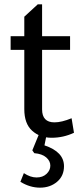

<svg xmlns="http://www.w3.org/2000/svg" viewBox="-20 -623 379 885"><path d="M174 -393V-119Q174 -59 231 -59Q264 -59 310 -78L321 -11Q272 12 218 12Q164 12 128 -20.5Q92 -53 92 -120V-393H29V-456H92V-546L154 -603H174V-456H303V-393ZM275 143Q275 188 243 215Q211 242 164.5 242Q118 242 74 215L90 175Q120 195 148.5 195Q177 195 194.5 178.5Q212 162 212 140.5Q212 119 193 102.5Q174 86 138 83L129 70L161 -8H196L185 47Q275 77 275 143Z"/></svg>

Font: Average Sans
Style: Regular
Weight: 400
Designer: Eduardo Rodriguez Tunni
Foundry: Eduardo Rodriguez Tunni
Version: Version 1.001